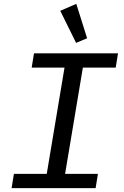

<svg xmlns="http://www.w3.org/2000/svg" viewBox="-20 -974 640 994"><path d="M40 0 52 -74H222L314 -624H144L156 -698H591L579 -624H409L317 -74H487L475 0ZM292 -918 375 -954 431 -776 374 -752Z"/></svg>

Font: IBM Plex Mono Text
Style: Italic
Weight: 450
Italic angle: -9°
Monospace: yes
Designer: Mike Abbink, Paul van der Laan, Pieter van Rosmalen
Foundry: Bold Monday
Version: Version 2.1